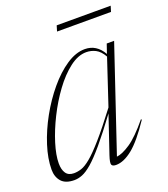

<svg xmlns="http://www.w3.org/2000/svg" viewBox="-128 -754 748 854"><g transform="rotate(-20 246.0 -327.0)"><path d="M262 -41 321.5 -217Q266 -142 227.8 -96.8Q189.5 -51.5 162.8 -28.5Q136 -5.5 116.2 2.2Q96.5 10 78.5 10Q36.5 10 17.2 -12Q-2 -34 -2 -68.5Q-2 -120 17.5 -181Q37 -242 70.2 -302Q103.5 -362 145.2 -412Q187 -462 232 -492Q277 -522 319.5 -522Q375 -522 405.5 -468L420.5 -512H455.5L291 -23.5Q317 -26 355.8 -52Q394.5 -78 448 -143L451.5 -140.5Q396 -57.5 354 -23.8Q312 10 275.5 10Q258.5 10 254.8 1Q251 -8 262 -41ZM37.5 -83.5Q37.5 -54 49.2 -36.8Q61 -19.5 87 -19.5Q104 -19.5 122.5 -25.5Q141 -31.5 166.8 -52.8Q192.5 -74 232 -119Q271.5 -164 330.5 -242L402 -457Q385.5 -486 364.8 -496.5Q344 -507 321 -507Q282 -507 241.8 -476Q201.5 -445 165 -395.2Q128.5 -345.5 99.8 -288Q71 -230.5 54.2 -176.2Q37.5 -122 37.5 -83.5ZM231 -637.5 239 -664H494.5L486.5 -637.5Z"/></g></svg>

Font: Newsreader 72pt ExtraLight
Style: Italic
Weight: 275
Italic angle: -17°
Designer: Hugues Gentile
Foundry: Production Type
Version: Version 1.003; ttfautohint (v1.8.3)